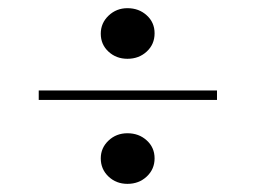

<svg xmlns="http://www.w3.org/2000/svg" viewBox="-20 -538 622 467"><path d="M290 -395Q262.7 -395 243.9 -412.4Q225.1 -429.7 225.1 -456.1Q225.1 -481.9 244.1 -500Q263.2 -518.1 290 -518.1Q317.9 -518.1 336.9 -500.7Q356 -483.4 356 -457Q356 -430.2 336.9 -412.6Q317.9 -395 290 -395ZM74.2 -294.9V-317.9H507.8V-294.9ZM290 -90.8Q262.7 -90.8 243.9 -108.6Q225.1 -126.5 225.1 -152.8Q225.1 -178.2 243.9 -196Q262.7 -213.9 290 -213.9Q317.9 -213.9 336.9 -196.5Q356 -179.2 356 -152.8Q356 -126.5 336.9 -108.6Q317.9 -90.8 290 -90.8Z"/></svg>

Font: Display Semibold
Style: Regular
Weight: 600
Designer: Latin by Veronika Burian and Jose Scaglione. Greek by Irene Vlachou. Cyrillic by Vera Evstafieva.
Foundry: TypeTogether
Version: Version 3.002